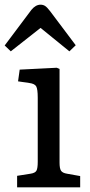

<svg xmlns="http://www.w3.org/2000/svg" viewBox="-33 -799 386 819"><path d="M40 0V-49L97 -58Q117 -61 122.5 -71Q128 -81 128 -109V-382Q128 -419 121.5 -430.5Q115 -442 92 -445L44 -452L51 -502L209 -510L221 -505V-105Q221 -80 227.5 -70.5Q234 -61 253 -58L309 -48V0ZM13 -580 -13 -605 101 -757Q119 -779 140 -779Q151 -779 159.5 -773.5Q168 -768 181 -751L290 -606L263 -580L140 -680Z"/></svg>

Font: Text Regular
Style: Regular
Weight: 400
Designer: Latin by Veronika Burian and Jose Scaglione. Greek by Irene Vlachou. Cyrillic by Vera Evstafieva.
Foundry: TypeTogether
Version: Version 3.002